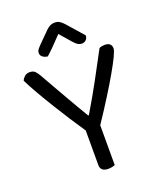

<svg xmlns="http://www.w3.org/2000/svg" viewBox="-149 -909 848 1009"><g transform="rotate(-20 275.0 -404.5)"><path d="M523 -580Q523 -569 508 -537.5Q493 -506 466 -459Q439 -412 401.5 -352Q364 -292 319 -225V-2Q314 0 303.5 2.5Q293 5 282 5Q238 5 238 -32V-225Q210 -266 180.5 -312Q151 -358 122 -405Q93 -452 67 -497Q41 -542 21 -582Q25 -593 36 -603.5Q47 -614 65 -614Q84 -614 94.5 -604Q105 -594 116 -574Q132 -546 153.5 -508Q175 -470 197.5 -431Q220 -392 241 -355.5Q262 -319 277 -295H281Q333 -382 373.5 -457Q414 -532 454 -607Q460 -611 468.5 -612.5Q477 -614 485 -614Q523 -614 523 -580ZM276 -751Q259 -734 236 -709.5Q213 -685 184 -659Q167 -661 156 -669.5Q145 -678 145 -692Q145 -703 152.5 -712.5Q160 -722 171 -733L230 -792Q252 -814 277 -814Q293 -814 304 -807.5Q315 -801 327 -788L409 -695Q409 -680 399.5 -670.5Q390 -661 375 -661Q364 -661 354 -667Q344 -673 330 -689Z"/></g></svg>

Font: Baloo Chettan 2
Style: Regular
Weight: 400
Designer: Maithili Shingre, Unnati Kotecha and Ek Type
Foundry: Ek Type
Version: Version 1.640;hotconv 1.0.111;makeotfexe 2.5.65597; ttfautoh